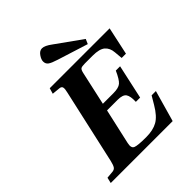

<svg xmlns="http://www.w3.org/2000/svg" viewBox="-242 -1055 1206 1206"><g transform="rotate(-45 361.0 -452.0)"><path d="M279 -840Q279 -858 295 -881Q311 -904 333 -904Q357 -904 397 -874L569 -751L555 -719L352 -783Q310 -796 294.5 -807.5Q279 -819 279 -840ZM40 0 49 -38 94 -42Q114 -43 122.5 -55.5Q131 -68 138 -98L249 -594Q256 -621 253 -634.5Q250 -648 230 -649L179 -654L190 -692H722L682 -507H644L639 -562Q636 -602 611 -624Q586 -646 525 -646H456Q430 -646 421 -640.5Q412 -635 407 -613L357 -387H451Q497 -387 517 -404Q537 -421 562 -477H600L550 -249H512Q514 -298 500 -318.5Q486 -339 440 -339H346L293 -103Q284 -64 305 -55Q326 -46 401 -46Q463 -46 502.5 -68.5Q542 -91 579 -154L611 -208H649L590 0Z"/></g></svg>

Font: Lingua Franca
Style: Bold Italic
Weight: 700
Italic angle: -13°
Version: Version 1.19